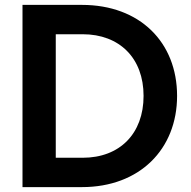

<svg xmlns="http://www.w3.org/2000/svg" viewBox="-20 -765 780 785"><path d="M72 0H315C551 0 704 -155 704 -373C704 -592 552 -745 315 -745H72ZM208 -120V-625H318C469 -625 567 -527 567 -373C567 -219 470 -120 318 -120Z"/></svg>

Font: Mluvka
Style: Bold
Weight: 700
Designer: Modified by Jiří Krblich, Original typeface by Gumpita Rahayu
Foundry: Gumpita Rahayu & Jiří Krblich
Version: Version 2.000;Glyphs 3.1.1 (3134)